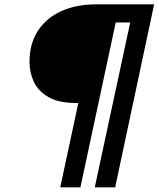

<svg xmlns="http://www.w3.org/2000/svg" viewBox="-20 -756 712 862"><path d="M250.5 85 331.5 -293.5H323.5Q245 -293.5 198.8 -319.5Q152.5 -345.5 132.5 -387.5Q112.5 -429.5 112.5 -478Q112.5 -560 150.2 -617.8Q188 -675.5 255.2 -706Q322.5 -736.5 411 -736.5H672L497 85H405.5L564.5 -655H499.5L341 85Z"/></svg>

Font: Epilogue SemiBold
Style: Italic
Weight: 600
Italic angle: -12°
Designer: Tyler Finck
Foundry: Etcetera Type Co
Version: Version 2.111; ttfautohint (v1.8.3)